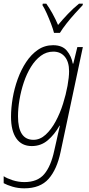

<svg xmlns="http://www.w3.org/2000/svg" viewBox="-25 -785 487 1045"><path d="M107 240Q73 240 43 231Q13 222 -5 212V174Q13 186 44 196Q75 206 108 206Q179 206 215.5 163Q252 120 270 36L282 -17Q285 -32 290.5 -55.5Q296 -79 301 -101H299Q272 -53 235 -21.5Q198 10 148 10Q93 10 64 -31.5Q35 -73 35 -149Q35 -197 44 -250.5Q53 -304 71.5 -355Q90 -406 117.5 -447.5Q145 -489 181.5 -514Q218 -539 264 -539Q314 -539 339 -509Q364 -479 371 -439H374L396 -529H426L305 41Q285 137 239.5 188.5Q194 240 107 240ZM157 -24Q193 -24 223.5 -52Q254 -80 278 -124.5Q302 -169 318 -220Q334 -271 342.5 -318Q351 -365 351 -397Q351 -448 328 -476Q305 -504 265 -504Q228 -504 197.5 -481.5Q167 -459 143.5 -421Q120 -383 104.5 -336.5Q89 -290 81 -242Q73 -194 73 -152Q73 -24 157 -24ZM269 -606Q264 -626 253 -655Q242 -684 229.5 -712Q217 -740 206 -757L208 -765H227Q243 -743 260.5 -711.5Q278 -680 291 -649Q315 -678 344.5 -709Q374 -740 405 -765H426L425 -757Q407 -738 383 -711.5Q359 -685 337 -657Q315 -629 301 -606Z"/></svg>

Font: Noto Sans Condensed ExtraLight
Style: Italic
Weight: 200
Width: 3
Italic angle: -12°
Designer: Monotype Design Team
Foundry: Monotype Imaging Inc.
Version: Version 2.013; ttfautohint (v1.8.4.7-5d5b)